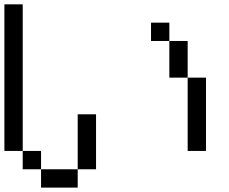

<svg xmlns="http://www.w3.org/2000/svg" viewBox="-20 -853 1040 873"><path d="M0 -166.7V-833.3H83.3V-166.7ZM666.7 -666.7V-750H750V-666.7ZM83.3 -166.7H166.7V-83.3H83.3ZM750 -500V-666.7H833.3V-500ZM166.7 -83.3H333.3V0H166.7ZM833.3 -166.7V-500H916.7V-166.7ZM333.3 -83.3V-333.3H416.7V-83.3Z"/></svg>

Font: Galmuri11 Regular
Style: Regular
Weight: 400
Designer: Minseo Lee (Quiple)
Version: Version 2.356;hotconv 1.1.0;makeotfexe 2.6.0 DEVELOPMENT